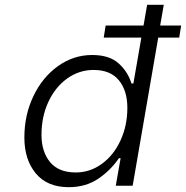

<svg xmlns="http://www.w3.org/2000/svg" viewBox="-20 -770 771 796"><path d="M723 -614H636L530 0H460L480 -114H473Q438 -63 386.5 -28.5Q335 6 265 6Q176 6 128.5 -51Q81 -108 81 -200Q81 -293 118.5 -371.5Q156 -450 220.5 -496Q285 -542 362 -542Q433 -542 471.5 -507.5Q510 -473 525 -424H533L566 -614H410L418 -664H575L590 -750H659L644 -664H731ZM508 -323Q508 -394 473 -437Q438 -480 368 -480Q308 -480 258.5 -444.5Q209 -409 180.5 -347.5Q152 -286 152 -211Q152 -141 187.5 -98Q223 -55 294 -55Q353 -55 402 -90.5Q451 -126 479.5 -187.5Q508 -249 508 -323Z"/></svg>

Font: Be Vietnam Light
Style: Italic
Weight: 300
Italic angle: -9.222°
Designer: Gabriel Lam
Foundry: TypeRant
Version: Version 3.000